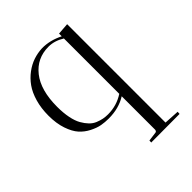

<svg xmlns="http://www.w3.org/2000/svg" viewBox="-209 -630 1006 1006"><g transform="rotate(-45 294.0 -127.0)"><path d="M388.2 -30.8Q333.5 3.9 257.8 3.9Q230.5 3.9 204.8 -0.7Q179.2 -5.4 148.9 -20.8Q118.7 -36.1 96.7 -60.5Q74.7 -85 59.8 -128.7Q44.9 -172.4 44.9 -230Q44.9 -284.7 58.1 -330.3Q71.3 -376 93.3 -406.7Q115.2 -437.5 144.8 -459.5Q174.3 -481.4 205.6 -491.9Q236.8 -502.4 270 -503.9Q329.1 -504.9 388.2 -475.1V-495.1L453.1 -500V229L538.1 233.9Q538.1 234.4 537.6 241.5Q537.1 248.5 537.1 249L326.2 250Q326.2 247.6 326.7 242.9Q327.1 238.3 327.1 235.8L378.9 229Q386.2 228 388.2 217.8ZM271 -14.2Q335 -14.2 388.2 -48.8V-459Q345.2 -485.8 300.8 -485.8Q214.8 -485.8 162.4 -419.7Q109.9 -353.5 109.9 -231Q109.9 -185.5 117.2 -149.4Q124.5 -113.3 137.5 -90.6Q150.4 -67.9 165.8 -52Q181.2 -36.1 200.4 -28.3Q219.7 -20.5 236.3 -17.3Q252.9 -14.2 271 -14.2Z"/></g></svg>

Font: Antic Didone
Style: Regular
Weight: 400
Designer: Santiago Orozco
Foundry: Santiago Orozco
Version: Version 2.000